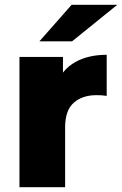

<svg xmlns="http://www.w3.org/2000/svg" viewBox="-20 -779 508 799"><path d="M61 0V-542H242V-384L215 -429Q239 -490 293 -520.5Q347 -551 424 -551V-380Q411 -382 401.5 -382.5Q392 -383 381 -383Q323 -383 287 -351.5Q251 -320 251 -249V0ZM144 -607 278 -759H468L280 -607Z"/></svg>

Font: Montserrat Thin ExtraBold
Style: Regular
Weight: 800
Version: Version 9.000